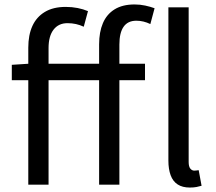

<svg xmlns="http://www.w3.org/2000/svg" viewBox="-20 -829 968 862"><path d="M107 0V-615Q107 -672 125.5 -712.5Q144 -753 181.5 -775.5Q219 -798 275 -798Q303 -798 328.5 -793Q354 -788 375 -779L356 -709Q339 -717 321 -721Q303 -725 283 -725Q243 -725 220.5 -696Q198 -667 198 -613V0ZM425 0V-630Q425 -685 442 -725Q459 -765 494.5 -787Q530 -809 584 -809Q609 -809 632 -804Q655 -799 674 -792L655 -721Q624 -736 592 -736Q554 -736 535 -709Q516 -682 516 -629V0ZM33 -469V-538L111 -543H631V-469ZM832 13Q799 13 777.5 -1Q756 -15 746 -42.5Q736 -70 736 -108V-796H827V-102Q827 -81 834.5 -72Q842 -63 852 -63Q856 -63 860.5 -63.5Q865 -64 872 -65L885 5Q875 8 862.5 10.5Q850 13 832 13Z"/></svg>

Font: Noto Sans HK
Style: Regular
Weight: 400
Designer: Ryoko NISHIZUKA 西塚涼子 (kana, bopomofo & ideographs); Paul D. Hunt (Latin, Greek & Cyrillic); Sandoll Communications 산돌커뮤니
Foundry: Adobe
Version: Version 2.004-H2;hotconv 1.0.118;makeotfexe 2.5.65603